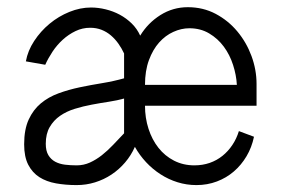

<svg xmlns="http://www.w3.org/2000/svg" viewBox="-20 -519 800 547"><path d="M53.7 -344.2Q59.1 -374.5 77.4 -402.3Q95.7 -430.2 121.3 -451.4Q147 -472.7 177.7 -485.1Q208.5 -497.6 239.3 -497.6Q259.8 -497.6 281 -492.4Q302.2 -487.3 321.3 -477.1Q340.3 -466.8 355.5 -451.9Q370.6 -437 379.4 -417.5Q401.4 -453.6 437 -476.1Q472.7 -498.5 515.1 -498.5Q558.6 -498.5 594.5 -479.5Q630.4 -460.4 656.2 -429.4Q682.1 -398.4 696.5 -359.4Q710.9 -320.3 710.9 -279.8V-217.8H393.1Q393.1 -183.1 403.1 -152.1Q413.1 -121.1 431.4 -97.9Q449.7 -74.7 475.8 -61.3Q502 -47.9 533.7 -47.9Q557.1 -47.9 577.4 -54.9Q597.7 -62 613.8 -75Q629.9 -87.9 641.8 -105.7Q653.8 -123.5 660.6 -145.5L703.6 -129.4Q697.3 -99.1 682.4 -74Q667.5 -48.8 646.2 -30.5Q625 -12.2 597.9 -2Q570.8 8.3 539.6 8.3Q511.7 8.3 485.8 0.2Q460 -7.8 437.3 -22.5Q414.6 -37.1 396 -57.1Q377.4 -77.1 364.3 -100.6Q353.5 -76.2 336.4 -56.2Q319.3 -36.1 297.6 -21.7Q275.9 -7.3 250.7 0.5Q225.6 8.3 198.2 8.3Q167 8.3 139.6 3.4Q112.3 -1.5 92.3 -14.2Q72.3 -26.9 60.5 -49.6Q48.8 -72.3 48.8 -107.9Q48.8 -150.4 61.8 -178.5Q74.7 -206.5 96.4 -224.6Q118.2 -242.7 147 -253.2Q175.8 -263.7 207.3 -270.3Q238.8 -276.9 271.5 -282.2Q304.2 -287.6 333.5 -295.9V-366.7Q326.7 -381.3 317.4 -394.5Q308.1 -407.7 296.1 -418Q284.2 -428.2 269.3 -434.1Q254.4 -439.9 236.8 -439.9Q214.8 -439.9 195.1 -430.4Q175.3 -420.9 158.7 -405.8Q142.1 -390.6 129.6 -371.8Q117.2 -353 108.9 -334.5ZM654.8 -277.3Q653.3 -305.2 644 -334Q634.8 -362.8 617.7 -386Q600.6 -409.2 575.9 -423.8Q551.3 -438.5 519.5 -438.5Q496.6 -438.5 473.9 -428.2Q451.2 -418 433.3 -397.9Q415.5 -377.9 404.3 -347.7Q393.1 -317.4 393.1 -277.3ZM333.5 -238.3Q314.5 -232.9 290.5 -229.2Q266.6 -225.6 241.7 -220.9Q216.8 -216.3 193.1 -209Q169.4 -201.7 151.1 -189Q132.8 -176.3 121.6 -157Q110.4 -137.7 110.4 -109.4Q110.4 -89.4 117.7 -77.1Q125 -64.9 137.2 -58.3Q149.4 -51.8 165.3 -49.8Q181.2 -47.9 198.2 -47.9Q218.3 -47.9 236.1 -55.9Q253.9 -64 270.3 -76.9Q286.6 -89.8 302.2 -106.2Q317.9 -122.6 333.5 -139.2Z"/></svg>

Font: SengBuhan
Style: Regular
Weight: 400
Designer: John M. Durdin
Foundry: Lao Script for Windows
Version: Version 1.400